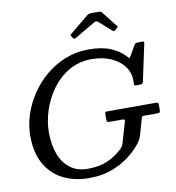

<svg xmlns="http://www.w3.org/2000/svg" viewBox="-102 -1065 1071 1166"><g transform="rotate(-10 433.5 -482.0)"><path d="M528 -370H828Q836.5 -370 841.8 -367.8Q847 -365.5 847 -356V-325Q847 -311.5 843 -308.2Q839 -305 825 -305H748Q734.5 -305 733 -299.5Q731.5 -294 728.5 -284L702 -192Q699 -182.5 696 -175Q693 -167.5 688 -160Q664.5 -124 618.5 -84.5Q572.5 -45 506 -17.5Q439.5 10 354 10Q265 10 195.2 -24.5Q125.5 -59 85.2 -128.8Q45 -198.5 45 -305Q45 -368.5 65.8 -433Q86.5 -497.5 125.5 -556.2Q164.5 -615 218.8 -660.8Q273 -706.5 340.2 -733.2Q407.5 -760 485 -760Q564 -760 616.8 -738.5Q669.5 -717 702 -683Q715 -670 718 -666.5Q721 -663 731.5 -681L764.5 -738Q768.5 -745 773.2 -747.5Q778 -750 789 -750H811Q822.5 -750 824.2 -747.5Q826 -745 824 -735.5L776.5 -513Q774.5 -503.5 770.8 -499.2Q767 -495 754 -495H733Q723 -495 721 -498.5Q719 -502 719.5 -510Q724.5 -565 696 -607.8Q667.5 -650.5 614.5 -674.8Q561.5 -699 493 -699Q414 -699 352 -662.8Q290 -626.5 247.2 -567.8Q204.5 -509 182.2 -439.8Q160 -370.5 160 -305Q160 -229 182 -170.8Q204 -112.5 247.2 -79.8Q290.5 -47 355 -47Q426 -47 475.5 -68.2Q525 -89.5 567 -128.5Q576 -137 580.8 -144Q585.5 -151 589.5 -165L626 -290Q628.5 -300 625.2 -302.5Q622 -305 611 -305H535Q524 -305 520.5 -308Q517 -311 517 -322V-357Q517 -370 528 -370ZM403 -845 395.5 -857Q391 -862.5 391.8 -864.5Q392.5 -866.5 399 -872L513 -966Q523.5 -974.5 541 -974.5H583.5Q593.5 -974.5 597.5 -972.5Q601.5 -970.5 605 -966L680.5 -870Q683.5 -866.5 683.5 -865Q683.5 -863.5 678.5 -859.5L664 -847.5Q657.5 -842 655.5 -842.2Q653.5 -842.5 648 -847L571 -915Q560 -924.5 546 -915.5L420.5 -842Q410.5 -835.5 403 -845Z"/></g></svg>

Font: Besley
Style: Italic
Weight: 400
Italic angle: -13°
Designer: Owen Earl
Foundry: indestructible type*
Version: Version 4.000; ttfautohint (v1.8.4.7-5d5b)